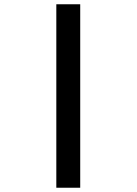

<svg xmlns="http://www.w3.org/2000/svg" viewBox="-20 -770 640 900"><path d="M244 110V-750H356V110Z"/></svg>

Font: Geist Mono SemiBold
Style: Regular
Weight: 600
Monospace: yes
Designer: Basement.studio, Andrés Briganti, Mateo Zaragoza
Foundry: Basement.studio, Vercel, Andrés Briganti, Guido Ferreyra, Mateo Zaragoza
Version: Version 1.500; ttfautohint (v1.8.4.7-5d5b)